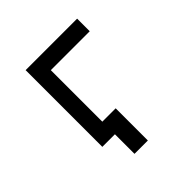

<svg xmlns="http://www.w3.org/2000/svg" viewBox="-183 -688 968 968"><g transform="rotate(-45 301.0 -203.5)"><path d="M232.4 0H142.6V-546.9H509.8V-457H232.4V-89.8H327.6V139.6H232.4Z"/></g></svg>

Font: Hack
Style: Regular
Weight: 400
Monospace: yes
Designer: Christopher Simpkins
Foundry: Christopher Simpkins
Version: Version 2.019; ttfautohint (v1.4.1) -l 4 -r 80 -G 350 -x 0 -